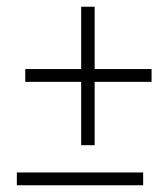

<svg xmlns="http://www.w3.org/2000/svg" viewBox="-20 -679 475 570"><path d="M30 -129V-167H405V-129ZM221 -248V-436H55V-474H221V-659H261V-474H430V-436H261V-248Z"/></svg>

Font: Stick No Bills ExtraLight
Style: Regular
Weight: 200
Designer: Kosala Senevirathne, Siva Puranthara, Lasantha Premarathna, Tharique Azeez
Foundry: mooniak
Version: Version 2.000